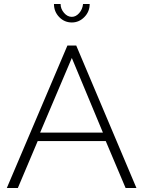

<svg xmlns="http://www.w3.org/2000/svg" viewBox="-20 -937 715 957"><path d="M316 -710H360L660 0H606L507 -234H168L69 0H14ZM493 -276 338 -648 180 -276ZM338 -853Q358 -853 374.5 -871.5Q391 -890 394 -917H427Q427 -879 400.5 -852Q374 -825 338 -825Q301 -825 275 -852Q249 -879 249 -917H282Q282 -893 299 -873Q316 -853 338 -853Z"/></svg>

Font: Raleway Thin Light
Style: Regular
Weight: 300
Version: Version 4.026